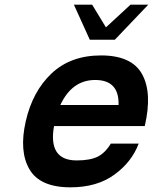

<svg xmlns="http://www.w3.org/2000/svg" viewBox="-20 -777 654 821"><path d="M387 -435Q288 -435 238 -328H487Q490 -435 387 -435ZM281 24Q151 24 106 -53Q61 -130 90 -258Q119 -386 200.5 -463Q282 -540 412 -540Q543 -540 587.5 -460Q632 -380 599 -238H211Q185 -91 308 -91Q364 -91 396.5 -106.5Q429 -122 454 -163H573Q544 -85 469.5 -30.5Q395 24 281 24ZM471 -607H364L296 -757H374L433 -660L538 -757H614Z"/></svg>

Font: Miedinger
Style: Bold-Italic
Weight: 700
Italic angle: -13°
Version: Version 001.000